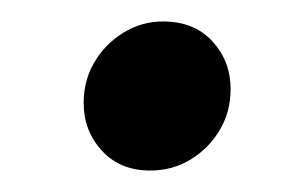

<svg xmlns="http://www.w3.org/2000/svg" viewBox="-20 -400 280 179"><path d="M120 -241Q92 -241 75 -259.5Q58 -278 58 -304Q58 -325 68 -342Q78 -359 95 -369.5Q112 -380 132 -380Q161 -380 178 -361.5Q195 -343 195 -317Q195 -296 185 -279Q175 -262 158 -251.5Q141 -241 120 -241Z"/></svg>

Font: Fira Sans Variable
Style: Italic
Weight: 397
Italic angle: -8°
Designer: Carrois Corporate & Edenspiekermann AG
Foundry: Carrois Corporate GbR & Edenspiekermann AG
Version: Version 4.202